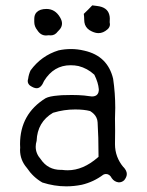

<svg xmlns="http://www.w3.org/2000/svg" viewBox="-20 -674 540 706"><path d="M319.3 -654.3Q304.2 -638.2 288.1 -623Q289.6 -612.8 289.6 -602.3Q289.6 -591.8 292.5 -583.5Q298.8 -566.9 317.4 -558.6Q330.6 -552.2 342.3 -552.2Q359.4 -552.2 375 -565.9Q384.3 -573.7 384.3 -585Q384.3 -587.9 383.3 -592.3Q383.8 -598.6 383.8 -605.7Q383.8 -612.8 381.8 -620.1Q374.5 -647.5 337.9 -651.9Q328.1 -652.8 319.3 -654.3ZM106 -604.5Q106 -602.1 106 -598.6Q106 -595.7 106 -593.3Q106 -576.7 117.2 -563Q129.4 -543.5 149.4 -543.5Q153.8 -543.5 159.2 -544.4Q163.6 -543.9 166.5 -543.9Q182.1 -543.9 192.4 -558.1L193.4 -559.1Q199.7 -565.4 202.6 -569.8Q208 -578.1 208 -588.1Q208 -598.1 200.7 -610.4Q182.6 -641.1 150.9 -641.1Q126.5 -641.1 114.7 -628.9Q106 -620.1 106 -604.5ZM402.8 -144 403.3 -192.9Q403.3 -215.3 402.8 -237.3V-237.8Q403.8 -257.3 403.8 -277.3Q403.8 -331.5 396 -384.3Q386.2 -425.8 359.9 -451.9Q333.5 -478 289.6 -487.8Q265.1 -493.7 241.5 -493.7Q217.8 -493.7 195.3 -488.8Q131.8 -469.2 92.3 -415Q85.4 -399.9 83.5 -384.3Q82 -379.4 82 -376Q82 -366.2 90.3 -359.4Q104.5 -349.6 114.7 -349.6Q131.3 -349.6 142.1 -376.5Q177.7 -434.1 239.3 -434.1Q254.9 -434.1 268.6 -431.2Q301.3 -422.9 326.2 -399.9L327.1 -398.9Q341.3 -370.1 343.3 -346.2Q343.3 -344.7 343.3 -341.8Q343.3 -338.9 342 -334.5Q340.8 -330.1 336.9 -325.7Q330.6 -319.3 317.9 -319.3Q313.5 -319.3 306.6 -320.6Q299.8 -321.8 289.6 -322.8Q269 -324.7 244.1 -324.7Q219.2 -324.7 208 -324Q196.8 -323.2 193.8 -322.8Q162.1 -320.3 147.9 -313Q53.7 -254.9 53.7 -144Q53.7 -137.7 54.2 -130.9Q53.7 -126.5 53.7 -123Q53.7 -85.4 79.1 -56.2Q101.6 -22.5 135.7 -2.9Q179.7 11.2 223.6 11.2Q252 11.2 280.8 5.4Q324.2 -4.9 359.9 -31.7Q365.2 -34.2 369.6 -34.2Q383.3 -34.2 391.1 -18.6Q400.4 -5.4 416.5 -3.4Q428.7 -3.4 437 -11.7Q446.3 -23.4 446.3 -34.2Q446.3 -46.4 434.1 -59.6Q434.1 -59.6 433.6 -59.6Q402.8 -96.7 402.8 -144ZM229 -47.9Q218.8 -47.9 208.5 -49.3Q206.5 -49.3 204.1 -49.3Q156.2 -49.3 129.9 -88.4Q111.3 -109.4 111.3 -134.3Q111.3 -145 114.7 -156.2Q117.2 -225.1 174.8 -259.3L176.8 -259.8Q215.3 -271.5 256.3 -271.5Q289.6 -271.5 311.5 -265.6Q319.3 -260.7 325.2 -254.9Q331.1 -249 334.7 -241.2Q338.4 -233.4 338.9 -224.1Q342.3 -171.4 342.3 -100.6V-97.2L339.8 -95.2Q285.6 -47.9 229 -47.9Z"/></svg>

Font: Bakudai
Style: ExtraLight
Weight: 200
Version: Version 1.48